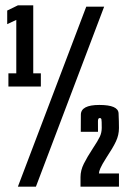

<svg xmlns="http://www.w3.org/2000/svg" viewBox="-20 -699 474 719"><path d="M11.5 -375H133V-424.5H104.5V-679H47L7 -659.5V-608.5L41 -624.5V-424.5H11.5ZM47 0H114.5L370 -674H303ZM281.5 0H425.5V-49.5H350.5Q350.5 -56.5 356 -69.2Q361.5 -82 378 -108Q403 -145.5 414.2 -169.5Q425.5 -193.5 425.5 -219.5Q425.5 -243.5 424 -274.8Q422.5 -306 352 -306Q283 -306 282.8 -269.5Q282.5 -233 282.5 -205.5H347Q347 -231.5 346.8 -244.2Q346.5 -257 353.5 -257Q358.5 -257 359.8 -252.2Q361 -247.5 361 -220.5Q361 -202.5 353.8 -187Q346.5 -171.5 327.5 -143Q306.5 -111 294 -86Q281.5 -61 281.5 -36Z"/></svg>

Font: Anybody UltraCondensed
Style: Bold
Weight: 700
Width: 1
Version: Version 1.113;gftools[0.9.25]